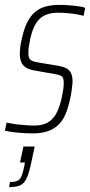

<svg xmlns="http://www.w3.org/2000/svg" viewBox="-25 -538 369 786"><path d="M110 8Q89 8 66.5 6.5Q44 5 25.5 2.5Q7 0 -5 -3L2 -36Q9 -35 21 -32.5Q33 -30 48.5 -28.5Q64 -27 81 -25.5Q98 -24 115 -24Q151 -24 173 -38Q195 -52 208 -78.5Q221 -105 228 -140Q231 -154 233.5 -169Q236 -184 236 -198Q236 -221 226.5 -226.5Q217 -232 198 -235L113 -250Q84 -255 70 -271Q56 -287 56 -318Q56 -326 57.5 -341.5Q59 -357 63 -373Q72 -418 86.5 -446.5Q101 -475 120.5 -490.5Q140 -506 164.5 -512Q189 -518 217 -518Q237 -518 257 -516.5Q277 -515 295 -512.5Q313 -510 324 -506L317 -473Q308 -476 291 -479Q274 -482 253.5 -484Q233 -486 211 -486Q185 -486 163 -477.5Q141 -469 125 -446.5Q109 -424 99 -380Q95 -361 93 -347Q91 -333 91 -322Q91 -300 100 -293Q109 -286 128 -283L211 -269Q231 -266 244.5 -259.5Q258 -253 265 -240Q272 -227 272 -204Q272 -197 269.5 -176.5Q267 -156 262 -133Q254 -95 242 -68Q230 -41 211.5 -24.5Q193 -8 168 0Q143 8 110 8ZM12 228 16 207Q37 207 47.5 201.5Q58 196 63.5 182Q69 168 74 144L77 127H57L71 62H117L101 137Q95 164 88.5 181.5Q82 199 72.5 209.5Q63 220 48 224Q33 228 12 228Z"/></svg>

Font: Saira Condensed Thin
Style: Italic
Weight: 250
Width: 3
Italic angle: -12°
Designer: Hector Gatti with collaboration of the Omnibus-Type team
Foundry: Omnibus-Type
Version: Version 1.101